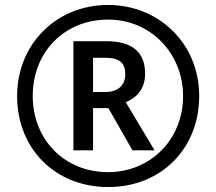

<svg xmlns="http://www.w3.org/2000/svg" viewBox="-20 -744 872 774"><path d="M416 10C629 10 783 -144 783 -357C783 -570 619 -724 416 -724C205 -724 49 -564 49 -357C49 -144 203 10 416 10ZM416 -50C239 -50 112 -182 112 -357C112 -536 241 -665 416 -665C590 -665 718 -526 718 -357C718 -178 583 -50 416 -50ZM276 -138H355V-308H417L514 -138H603L487 -332C527 -348 565 -383 565 -446C565 -532 516 -578 407 -578H276ZM405 -373H355V-511H404C462 -511 485 -491 485 -444C485 -402 457 -373 405 -373Z"/></svg>

Font: Noto Sans Telugu SemiBold
Style: Regular
Weight: 600
Designer: Jelle Bosma - Monotype Design Team
Foundry: Monotype Imaging Inc.
Version: Version 2.005